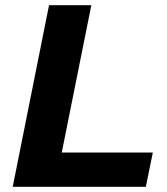

<svg xmlns="http://www.w3.org/2000/svg" viewBox="-20 -720 644 740"><path d="M29 0H542L569 -132H218L332 -700H169Z"/></svg>

Font: AWKNG-Font
Style: Bold Italic
Weight: 700
Italic angle: -11.3°
Designer: Awakening Church
Foundry: Awakening Church
Version: Version 1.700;PS 001.700;hotconv 1.0.88;makeotf.lib2.5.64775